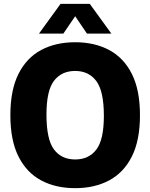

<svg xmlns="http://www.w3.org/2000/svg" viewBox="-20 -970 782 1000"><path d="M371.5 10Q270 10 194.2 -30.5Q118.5 -71 76.2 -155Q34 -239 34 -370Q34 -501 76.2 -585Q118.5 -669 194.2 -709.5Q270 -750 371.5 -750Q472.5 -750 548.5 -709.5Q624.5 -669 666.8 -585Q709 -501 709 -370Q709 -239 666.8 -155Q624.5 -71 548.5 -30.5Q472.5 10 371.5 10ZM371.5 -139.5Q442.5 -139.5 481.8 -191Q521 -242.5 521 -366.5Q521 -495.5 481.5 -548Q442 -600.5 371.5 -600.5Q300.5 -600.5 261.2 -549.2Q222 -498 222 -373.5Q222 -244 261 -191.8Q300 -139.5 371.5 -139.5ZM183 -795 295.5 -950H447.5L560 -795H433L371.5 -885.5L310 -795Z"/></svg>

Font: Encode Sans SemiCondensed SemiCondensed ExtraBold
Style: Regular
Weight: 800
Width: 4
Designer: Multiple Designers
Foundry: Impallari Type
Version: Version 3.000; ttfautohint (v1.8.3) -l 8 -r 50 -G 200 -x 14 